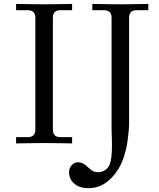

<svg xmlns="http://www.w3.org/2000/svg" viewBox="-20 -734 813 984"><path d="M334 148.4Q334 127 347.9 112.3Q361.8 97.7 378.9 97.7Q406.7 97.7 430.7 123Q445.8 137.2 456.5 142.8Q467.3 148.4 482.4 148.4Q502.9 148.4 519.3 137.5Q535.6 126.5 543 106.4Q553.7 77.1 553.7 13.7Q553.7 -25.4 552.7 -37.1Q551.8 -47.9 551.8 -76.2V-642.6Q551.8 -681.6 513.7 -681.6H453.1V-713.9Q455.1 -713.9 513.2 -712.9Q571.3 -711.9 596.7 -711.9Q622.1 -711.9 680.2 -712.9Q738.3 -713.9 740.2 -713.9V-681.6H679.7Q641.6 -681.6 641.6 -642.6V-101.6Q641.6 -86.9 639.6 -64.2Q637.7 -41.5 632.8 -6.3Q627.9 28.8 616.2 65.9Q604.5 103 587.9 129.9Q525.9 230.5 433.6 230.5Q389.2 230.5 361.6 208Q334 185.5 334 148.4ZM62.5 1V-31.2H123Q161.1 -31.2 161.1 -70.3V-642.6Q161.1 -681.6 123 -681.6H62.5V-713.9Q64.5 -713.9 122.6 -712.9Q180.7 -711.9 206.1 -711.9Q231.4 -711.9 289.6 -712.9Q347.7 -713.9 349.6 -713.9V-681.6H289.1Q251 -681.6 251 -642.6V-70.3Q251 -31.2 289.1 -31.2H349.6V1Q347.7 1 289.6 0Q231.4 -1 206.1 -1Q180.7 -1 122.6 0Q64.5 1 62.5 1Z"/></svg>

Font: Theano Old Style
Style: Regular
Weight: 400
Designer: Alexey Kryukov
Version: Version 2.00